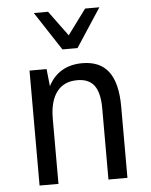

<svg xmlns="http://www.w3.org/2000/svg" viewBox="-56 -863 714 910"><g transform="rotate(-5 301.0 -408.5)"><path d="M331.1 -633.3 451.2 -816.9H383.3L294.9 -697.3L207 -816.9H139.2L259.3 -633.3ZM185.1 0V-309.1Q185.1 -393.1 218.8 -437.5Q252.4 -481.9 316.4 -481.9Q371.6 -481.9 397.2 -447.3Q422.9 -412.6 422.9 -338.9V0H513.2V-338.9Q513.2 -450.7 472.2 -505.4Q431.2 -560.1 347.2 -560.1Q291 -560.1 250 -535.9Q209 -511.7 185.1 -464.8L176.3 -546.9H95.2V0Z"/></g></svg>

Font: Hack Dev
Style: Regular
Weight: 400
Designer: Christopher Simpkins
Foundry: Christopher Simpkins
Version: Version 2.0315